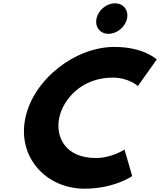

<svg xmlns="http://www.w3.org/2000/svg" viewBox="-20 -1123 965 1158"><path d="M673.4 -1103C622.4 -1103 572.8 -1062 562.1 -1011C551.4 -960 583.7 -919 634.7 -919C685.7 -919 735.4 -960 746.1 -1011C756.8 -1062 724.4 -1103 673.4 -1103ZM558.2 -170C654.2 -170 731 -221 731 -221L777.3 -61C777.3 -61 669.3 15 490.3 15C257.3 15 83.3 -175 132.9 -411C182.8 -648 436.1 -840 670.1 -840C849.1 -840 925.1 -764 925.1 -764L811.5 -604C811.5 -604 756.2 -655 660.2 -655C471.2 -655 360.5 -523 337.3 -413C314 -302 369.2 -170 558.2 -170Z"/></svg>

Font: Hussar
Style: BdOblTwo
Weight: 700
Foundry: Cannot Into Space Fonts
Version: Version 2.00